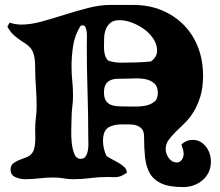

<svg xmlns="http://www.w3.org/2000/svg" viewBox="-20 -727 896 781"><path d="M430 -707H521Q586 -707 638.5 -685Q691 -663 728.5 -624.5Q766 -586 786 -533.5Q806 -481 806 -419Q806 -369 794.5 -333Q783 -297 766.5 -270.5Q750 -244 730 -225Q710 -206 693.5 -189.5Q677 -173 665.5 -157Q654 -141 654 -121Q654 -101 667 -83.5Q680 -66 700 -66Q711 -66 719 -76.5Q727 -87 727 -102Q727 -110 724.5 -118Q722 -126 718 -139Q737 -158 765 -158Q782 -158 795.5 -150Q809 -142 818.5 -129.5Q828 -117 833 -101.5Q838 -86 838 -70Q838 -46 829 -27Q820 -8 804.5 5.5Q789 19 768.5 26.5Q748 34 726 34Q669 34 637 19.5Q605 5 589.5 -22Q574 -49 570 -87Q566 -125 566 -172Q566 -192 557.5 -202Q549 -212 536 -216.5Q523 -221 507 -221Q491 -221 475 -221Q439 -221 419 -207Q399 -193 399 -154Q399 -123 413 -93Q422 -86 436 -79Q450 -72 463.5 -64Q477 -56 486.5 -46.5Q496 -37 496 -24Q482 -15 473.5 -11.5Q465 -8 457 -7Q449 -6 439.5 -6.5Q430 -7 415 -7Q380 -7 346.5 -2.5Q313 2 279 2Q258 2 238.5 -1.5Q219 -5 199 -5Q169 -5 139.5 -1.5Q110 2 81 2Q62 2 42.5 -6.5Q23 -15 23 -38Q23 -53 33 -61.5Q43 -70 56.5 -75.5Q70 -81 84 -86Q98 -91 106 -99Q115 -108 118.5 -120.5Q122 -133 123 -147Q124 -161 123.5 -174.5Q123 -188 123 -200Q123 -224 126 -247.5Q129 -271 129 -295Q129 -334 126 -374Q123 -414 123 -454Q123 -483 118.5 -501Q114 -519 105.5 -530Q97 -541 86 -548Q75 -555 62.5 -563.5Q50 -572 36.5 -584Q23 -596 10 -618L19 -635Q43 -627 67 -627Q105 -627 150 -639.5Q195 -652 242.5 -667Q290 -682 338 -694.5Q386 -707 430 -707ZM307 -621Q284 -583 277.5 -541Q271 -499 271 -456Q271 -427 274 -398Q277 -369 277 -340Q277 -315 274 -291.5Q271 -268 271 -243Q271 -230 270 -203Q269 -176 271.5 -149Q274 -122 282 -101.5Q290 -81 308 -81Q322 -81 328.5 -91Q335 -101 337.5 -115.5Q340 -130 339.5 -144.5Q339 -159 339 -168Q339 -263 336 -356.5Q333 -450 333 -544Q333 -550 333.5 -563Q334 -576 333.5 -589.5Q333 -603 329 -613.5Q325 -624 316 -624Q311 -624 307 -621ZM403 -533Q403 -519 406.5 -504.5Q410 -490 421 -480Q447 -472 472 -472Q501 -472 533 -473Q565 -474 594 -477Q605 -485 612 -496Q619 -507 619 -521Q619 -546 604 -569Q589 -592 566 -608.5Q543 -625 516.5 -635Q490 -645 467 -645Q442 -645 429 -634Q416 -623 410 -606.5Q404 -590 403.5 -570Q403 -550 403 -533ZM403 -351Q403 -331 409.5 -319.5Q416 -308 427 -302.5Q438 -297 452.5 -295.5Q467 -294 484 -294Q502 -294 526 -293.5Q550 -293 571 -297Q592 -301 607 -312.5Q622 -324 622 -349Q622 -375 608 -387.5Q594 -400 573.5 -404.5Q553 -409 530 -408Q507 -407 489 -407Q472 -407 456.5 -406.5Q441 -406 429 -400.5Q417 -395 410 -383.5Q403 -372 403 -351Z"/></svg>

Font: CAT Altenglisch
Style: Regular
Weight: 400
Designer: Peter Wiegel
Foundry: Peter Wiegel, CAT Fonts
Version: Version 1.000